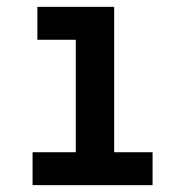

<svg xmlns="http://www.w3.org/2000/svg" viewBox="-20 -540 540 560"><path d="M75 0V-96H201V-424H89V-520H313V-96H425V0Z"/></svg>

Font: Iosevka
Style: Bold
Weight: 700
Monospace: yes
Designer: Belleve Invis
Foundry: Belleve Invis
Version: Version 32.5.0; ttfautohint (v1.8.4)